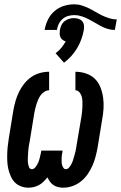

<svg xmlns="http://www.w3.org/2000/svg" viewBox="-20 -863 562 891"><path d="M273 8Q261 8 249 5Q237 2 227.5 -4.5Q218 -11 211.5 -20.5Q205 -30 200 -40Q192 -30 182.5 -20.5Q173 -11 161.5 -4.5Q150 2 137 5Q124 8 112 8Q94 8 77 1.5Q60 -5 48.5 -17Q37 -29 30 -45Q23 -61 19 -77.5Q15 -94 14 -112Q13 -130 13.5 -148.5Q14 -167 16 -185Q18 -203 21 -222L42 -351Q46 -373 52 -394Q58 -415 67.5 -435Q77 -455 91.5 -473.5Q106 -492 124.5 -505Q143 -518 164.5 -524Q186 -530 208 -530V-444Q197 -444 186.5 -437.5Q176 -431 169 -421.5Q162 -412 157.5 -401.5Q153 -391 149.5 -380.5Q146 -370 143.5 -359Q141 -348 139 -337L118 -208Q116 -199 114.5 -190Q113 -181 112 -172.5Q111 -164 110.5 -155Q110 -146 109.5 -137.5Q109 -129 109 -120Q109 -111 110.5 -102.5Q112 -94 115.5 -86Q119 -78 128 -78Q136 -78 142 -84.5Q148 -91 152 -98Q156 -105 159 -112.5Q162 -120 164 -128Q166 -136 167.5 -143.5Q169 -151 171 -159V-164H270V-159Q268 -151 267 -143.5Q266 -136 266 -128Q266 -120 266 -112.5Q266 -105 268 -98Q270 -91 274 -84.5Q278 -78 286 -78Q294 -78 300 -85Q306 -92 310 -99Q314 -106 317 -114Q320 -122 322 -130Q324 -138 326.5 -145.5Q329 -153 330.5 -161Q332 -169 333.5 -177Q335 -185 336 -193L358 -322Q360 -334 361 -346Q362 -358 362.5 -369.5Q363 -381 362.5 -393Q362 -405 359 -415.5Q356 -426 348.5 -435Q341 -444 330 -444V-530Q355 -530 379 -522Q403 -514 420 -497.5Q437 -481 446 -458Q455 -435 458.5 -410.5Q462 -386 460.5 -360Q459 -334 454 -308L433 -179Q429 -157 423.5 -136Q418 -115 409 -94.5Q400 -74 387 -55Q374 -36 356 -21.5Q338 -7 316.5 0.5Q295 8 273 8ZM244 -724H187Q191 -748 202 -771Q213 -794 232.5 -811Q252 -828 276 -835.5Q300 -843 325 -843Q343 -843 360 -837.5Q377 -832 392.5 -824.5Q408 -817 423 -808Q438 -799 453.5 -791.5Q469 -784 486.5 -778.5Q504 -773 522 -773L513 -724Q496 -724 479.5 -729Q463 -734 448 -742Q433 -750 419 -758.5Q405 -767 390 -774.5Q375 -782 358.5 -787.5Q342 -793 325 -793Q311 -793 296.5 -789Q282 -785 270.5 -775Q259 -765 252.5 -751.5Q246 -738 244 -724ZM277 -572 238 -616Q253 -627 264.5 -641Q276 -655 285 -671Q277 -673 270.5 -678Q264 -683 260.5 -690.5Q257 -698 257 -706.5Q257 -715 258 -724Q260 -735 265 -746Q270 -757 279.5 -764.5Q289 -772 300.5 -775.5Q312 -779 323 -779Q334 -779 344.5 -775.5Q355 -772 361.5 -764.5Q368 -757 369.5 -746Q371 -735 369 -724Q365 -702 357.5 -681Q350 -660 338.5 -640.5Q327 -621 311.5 -603.5Q296 -586 277 -572Z"/></svg>

Font: Iosevka Curly Semibold Oblique
Style: Regular
Weight: 600
Italic angle: -9°
Monospace: yes
Designer: Belleve Invis
Foundry: Belleve Invis
Version: Version 11.1.0; ttfautohint (v1.8.3)